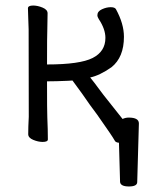

<svg xmlns="http://www.w3.org/2000/svg" viewBox="-20 -503 540 694"><path d="M423 -73Q434 -78 445 -78Q482 -78 482 -57V-56L476 155Q476 171 446 171Q416 171 414 155L410 13Q397 12 394 4Q389 -5 376 -24L358 -50Q331 -90 305 -124Q280 -161 242 -212L226 -211Q182 -209 150 -209Q150 -100 151 -79Q153 -34 153 1Q153 10 134 10Q118 10 100 2.5Q82 -5 82 -18Q82 -43 84 -81Q84 -376 83.5 -397Q83 -418 82 -440.5Q81 -463 81 -473Q81 -483 100 -483Q116 -483 134 -475.5Q152 -468 152 -455L151 -396Q150 -378 150 -270Q269 -270 315 -293.5Q361 -317 361 -366Q361 -398 337 -434Q332 -442 332 -448Q332 -462 348.5 -469.5Q365 -477 380 -477Q395 -477 399 -470Q428 -417 428 -370Q428 -296 383 -260Q340 -230 306 -223L321 -204L354 -160Q395 -108 423 -73Z"/></svg>

Font: Moon Stars Kai T HW
Style: Regular
Weight: 400
Designer: GuiWonder
Version: Version 1.101